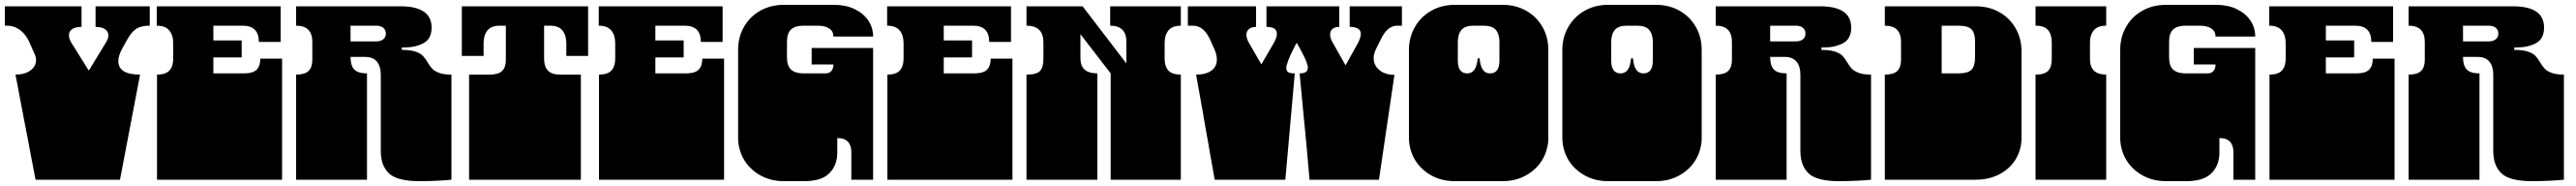

<svg xmlns="http://www.w3.org/2000/svg" viewBox="-20 -742 10646 768"><path d="M95 -167 92 -183Q90 -192 89.5 -196Q89 -200 87 -209L77 -260Q76 -268 75 -272Q74 -276 73.5 -280Q73 -284 71 -292L69 -302Q67 -313 66 -318Q65 -323 63 -334L44 -434Q82 -434 105.5 -451Q129 -468 129 -494Q129 -506 123 -519L100 -571Q86 -601 62 -618.5Q38 -636 10 -636H0V-716H317V-631Q292 -631 278.5 -622Q265 -613 265 -597Q265 -581 276 -564L346 -452H348L417 -565Q428 -582 428 -596Q428 -612 414 -621.5Q400 -631 375 -631V-716H599V-636Q565 -636 545.5 -624.5Q526 -613 509 -584L486 -543Q469 -512 469 -490Q469 -434 559 -434L476 0H127L101 -135Q100 -143 99 -147Q98 -151 97.5 -155Q97 -159 95 -167Z M629 -171V-172Q629 -185 629 -191Q629 -197 629 -209V-260Q629 -269 629 -273.5Q629 -278 629 -282.5Q629 -287 629 -296V-297Q629 -310 629 -316Q629 -322 629 -334V-434Q665 -434 680.5 -451Q696 -468 696 -500V-564Q696 -597 679.5 -616.5Q663 -636 628 -636V-716H1140V-569H1050Q1050 -636 983 -636H862V-575H979V-505H862V-439H989Q1025 -439 1040.5 -454Q1056 -469 1056 -500H1146V-334Q1146 -321 1146 -315Q1146 -309 1146 -297V-296Q1146 -287 1146 -282.5Q1146 -278 1146 -273.5Q1146 -269 1146 -260V-209Q1146 -196 1146 -190Q1146 -184 1146 -172V-171Q1146 -162 1146 -157.5Q1146 -153 1146 -148.5Q1146 -144 1146 -135V0H629V-135Q629 -144 629 -148.5Q629 -153 629 -157.5Q629 -162 629 -171Z M1554 -119V-135Q1554 -144 1554 -148.5Q1554 -153 1554 -157.5Q1554 -162 1554 -171V-172Q1554 -185 1554 -191Q1554 -197 1554 -209V-260Q1554 -269 1554 -273.5Q1554 -278 1554 -282.5Q1554 -287 1554 -296V-297Q1554 -310 1554 -316Q1554 -322 1554 -334V-434Q1554 -468 1538 -487.5Q1522 -507 1489 -507H1429Q1429 -471 1444.5 -455Q1460 -439 1497 -439V0H1204V-135Q1204 -144 1204 -148.5Q1204 -153 1204 -157.5Q1204 -162 1204 -171V-172Q1204 -185 1204 -191Q1204 -197 1204 -209V-260Q1204 -269 1204 -273.5Q1204 -278 1204 -282.5Q1204 -287 1204 -296V-297Q1204 -310 1204 -316Q1204 -322 1204 -334V-434Q1240 -434 1255.5 -449Q1271 -464 1271 -495V-569Q1271 -636 1204 -636V-716H1635Q1764 -716 1764 -628Q1764 -582 1731 -564Q1698 -546 1649 -546H1641V-536Q1676 -536 1697 -529Q1718 -522 1728 -511.5Q1738 -501 1748 -484Q1758 -467 1767.5 -457.5Q1777 -448 1795.5 -441Q1814 -434 1846 -434V0Q1830 2 1792 4Q1754 6 1714 6Q1622 6 1588 -26Q1554 -58 1554 -119ZM1575 -604Q1575 -618 1564.5 -627Q1554 -636 1534 -636H1429V-571H1534Q1553 -571 1564 -579.5Q1575 -588 1575 -604Z M1919 -171V-172Q1919 -185 1919 -191Q1919 -197 1919 -209V-260Q1919 -269 1919 -273.5Q1919 -278 1919 -282.5Q1919 -287 1919 -296V-297Q1919 -310 1919 -316Q1919 -322 1919 -334V-434H2004Q2040 -434 2055.5 -449Q2071 -464 2071 -495V-636H2046Q2011 -636 1995 -616.5Q1979 -597 1979 -564V-511H1889V-716H2411V-511H2321V-563Q2321 -596 2305 -616Q2289 -636 2254 -636H2229V-500Q2229 -468 2244.5 -451Q2260 -434 2296 -434H2381V-334Q2381 -321 2381 -315Q2381 -309 2381 -297V-296Q2381 -287 2381 -282.5Q2381 -278 2381 -273.5Q2381 -269 2381 -260V-209Q2381 -196 2381 -190Q2381 -184 2381 -172V-171Q2381 -162 2381 -157.5Q2381 -153 2381 -148.5Q2381 -144 2381 -135V0H1919V-135Q1919 -144 1919 -148.5Q1919 -153 1919 -157.5Q1919 -162 1919 -171Z M2456 -171V-172Q2456 -185 2456 -191Q2456 -197 2456 -209V-260Q2456 -269 2456 -273.5Q2456 -278 2456 -282.5Q2456 -287 2456 -296V-297Q2456 -310 2456 -316Q2456 -322 2456 -334V-434Q2492 -434 2507.5 -451Q2523 -468 2523 -500V-564Q2523 -597 2506.5 -616.5Q2490 -636 2455 -636V-716H2967V-569H2877Q2877 -636 2810 -636H2689V-575H2806V-505H2689V-439H2816Q2852 -439 2867.5 -454Q2883 -469 2883 -500H2973V-334Q2973 -321 2973 -315Q2973 -309 2973 -297V-296Q2973 -287 2973 -282.5Q2973 -278 2973 -273.5Q2973 -269 2973 -260V-209Q2973 -196 2973 -190Q2973 -184 2973 -172V-171Q2973 -162 2973 -157.5Q2973 -153 2973 -148.5Q2973 -144 2973 -135V0H2456V-135Q2456 -144 2456 -148.5Q2456 -153 2456 -157.5Q2456 -162 2456 -171Z M3035 -135Q3034 -140 3033 -146Q3032 -152 3031.5 -158.5Q3031 -165 3031 -170V-171Q3031 -184 3031 -190Q3031 -196 3031 -209V-260Q3031 -269 3031 -273.5Q3031 -278 3031 -282.5Q3031 -287 3031 -296V-297Q3031 -310 3031 -316Q3031 -322 3031 -334V-536Q3031 -589 3055.5 -631.5Q3080 -674 3123 -698Q3166 -722 3220 -722H3428Q3476 -722 3512.5 -704.5Q3549 -687 3569 -657.5Q3589 -628 3589 -591H3425Q3425 -613 3407.5 -624.5Q3390 -636 3358 -636H3301Q3267 -636 3250 -620.5Q3233 -605 3233 -569V-506Q3233 -470 3250 -454.5Q3267 -439 3301 -439H3392Q3408 -439 3416.5 -449Q3425 -459 3425 -476H3335V-544H3589V-334Q3589 -321 3589 -315Q3589 -309 3589 -297V-296Q3589 -287 3589 -282.5Q3589 -278 3589 -273.5Q3589 -269 3589 -260V0H3499V-113Q3499 -172 3441 -172V-112Q3441 -60 3408.5 -27Q3376 6 3304 6H3220Q3151 6 3100 -33Q3049 -72 3035 -135Z M3648 -171V-172Q3648 -185 3648 -191Q3648 -197 3648 -209V-260Q3648 -269 3648 -273.5Q3648 -278 3648 -282.5Q3648 -287 3648 -296V-297Q3648 -310 3648 -316Q3648 -322 3648 -334V-434Q3684 -434 3699.5 -451Q3715 -468 3715 -500V-564Q3715 -597 3698.5 -616.5Q3682 -636 3647 -636V-716H4159V-569H4069Q4069 -636 4002 -636H3881V-575H3998V-505H3881V-439H4008Q4044 -439 4059.5 -454Q4075 -469 4075 -500H4165V-334Q4165 -321 4165 -315Q4165 -309 4165 -297V-296Q4165 -287 4165 -282.5Q4165 -278 4165 -273.5Q4165 -269 4165 -260V-209Q4165 -196 4165 -190Q4165 -184 4165 -172V-171Q4165 -162 4165 -157.5Q4165 -153 4165 -148.5Q4165 -144 4165 -135V0H3648V-135Q3648 -144 3648 -148.5Q3648 -153 3648 -157.5Q3648 -162 3648 -171Z M4223 -171V-172Q4223 -185 4223 -191Q4223 -197 4223 -209V-260Q4223 -269 4223 -273.5Q4223 -278 4223 -282.5Q4223 -287 4223 -296V-297Q4223 -310 4223 -316Q4223 -322 4223 -334V-434Q4266 -434 4279.5 -449.5Q4293 -465 4293 -500V-567Q4293 -636 4223 -636V-716H4455L4636 -480V-569Q4636 -636 4569 -636V-716H4861V-636Q4826 -636 4810 -616.5Q4794 -597 4794 -564V-500Q4794 -468 4809.5 -451Q4825 -434 4861 -434V0H4571V-135Q4571 -144 4571 -148.5Q4571 -153 4571 -157.5Q4571 -162 4571 -171V-172Q4571 -185 4571 -191Q4571 -197 4571 -209V-260Q4571 -269 4571 -273.5Q4571 -278 4571 -282.5Q4571 -287 4571 -296V-297Q4571 -310 4571 -316Q4571 -322 4571 -334V-439L4446 -601V-501Q4446 -439 4516 -439V0H4223V-135Q4223 -144 4223 -148.5Q4223 -153 4223 -157.5Q4223 -162 4223 -171Z M4971 -170 4970 -175Q4968 -187 4967 -192.5Q4966 -198 4964 -209L4955 -260Q4954 -269 4953 -273.5Q4952 -278 4951.5 -282Q4951 -286 4949 -295L4948 -300Q4946 -312 4945 -317.5Q4944 -323 4942 -334L4924 -434Q4965 -434 4987.5 -450.5Q5010 -467 5010 -496Q5010 -517 5000 -538L4985 -572Q4970 -606 4952 -621Q4934 -636 4910 -636H4890V-716H5172V-631Q5153 -631 5142.5 -622Q5132 -613 5132 -598Q5132 -584 5143 -564L5193 -478H5195L5245 -564Q5258 -586 5258 -603Q5258 -631 5215 -631V-716H5516V-631Q5498 -631 5488 -622.5Q5478 -614 5478 -599Q5478 -584 5490 -564L5541 -474H5543L5593 -564Q5605 -587 5605 -602Q5605 -631 5559 -631V-716H5775V-636H5756Q5715 -636 5689 -582L5667 -538Q5658 -519 5658 -502Q5658 -472 5682 -452.5Q5706 -433 5744 -433L5680 0H5393L5381 -135Q5380 -146 5379.5 -151Q5379 -156 5378 -166L5377 -177Q5376 -188 5375.5 -193Q5375 -198 5374 -209L5369 -260Q5368 -268 5368 -271.5Q5368 -275 5367.5 -279Q5367 -283 5366 -290L5365 -301Q5364 -312 5363.5 -317.5Q5363 -323 5362 -334L5352 -439Q5369 -439 5377.5 -444.5Q5386 -450 5386 -463Q5386 -482 5358 -533L5341 -564H5339L5328 -543Q5297 -482 5297 -461Q5297 -449 5305 -444Q5313 -439 5332 -439L5293 0H5001L4977 -135Q4976 -144 4975 -148.5Q4974 -153 4973.5 -157Q4973 -161 4971 -170Z M5808 -135Q5807 -140 5806 -146Q5805 -152 5804.5 -158.5Q5804 -165 5804 -170V-171Q5804 -184 5804 -190Q5804 -196 5804 -209V-260Q5804 -269 5804 -273.5Q5804 -278 5804 -282.5Q5804 -287 5804 -296V-297Q5804 -310 5804 -316Q5804 -322 5804 -334V-536Q5804 -588 5828.5 -630.5Q5853 -673 5896 -697.5Q5939 -722 5993 -722H6191Q6245 -722 6288 -698Q6331 -674 6355.5 -631.5Q6380 -589 6380 -536V-334Q6380 -321 6380 -315Q6380 -309 6380 -297V-296Q6380 -287 6380 -282.5Q6380 -278 6380 -273.5Q6380 -269 6380 -260V-209Q6380 -196 6380 -190Q6380 -184 6380 -172V-171Q6380 -164 6379.5 -157.5Q6379 -151 6378 -145.5Q6377 -140 6376 -135Q6362 -72 6311 -33Q6260 6 6191 6H5993Q5924 6 5873 -33Q5822 -72 5808 -135ZM6088 -501H6096Q6101 -439 6139 -439Q6178 -439 6178 -492V-569Q6178 -601 6163 -618.5Q6148 -636 6112 -636H6072Q6036 -636 6021 -618.5Q6006 -601 6006 -569V-492Q6006 -439 6045 -439Q6083 -439 6088 -501Z M6442 -135Q6441 -140 6440 -146Q6439 -152 6438.5 -158.5Q6438 -165 6438 -170V-171Q6438 -184 6438 -190Q6438 -196 6438 -209V-260Q6438 -269 6438 -273.5Q6438 -278 6438 -282.5Q6438 -287 6438 -296V-297Q6438 -310 6438 -316Q6438 -322 6438 -334V-536Q6438 -588 6462.5 -630.5Q6487 -673 6530 -697.5Q6573 -722 6627 -722H6825Q6879 -722 6922 -698Q6965 -674 6989.5 -631.5Q7014 -589 7014 -536V-334Q7014 -321 7014 -315Q7014 -309 7014 -297V-296Q7014 -287 7014 -282.5Q7014 -278 7014 -273.5Q7014 -269 7014 -260V-209Q7014 -196 7014 -190Q7014 -184 7014 -172V-171Q7014 -164 7013.5 -157.5Q7013 -151 7012 -145.5Q7011 -140 7010 -135Q6996 -72 6945 -33Q6894 6 6825 6H6627Q6558 6 6507 -33Q6456 -72 6442 -135ZM6722 -501H6730Q6735 -439 6773 -439Q6812 -439 6812 -492V-569Q6812 -601 6797 -618.5Q6782 -636 6746 -636H6706Q6670 -636 6655 -618.5Q6640 -601 6640 -569V-492Q6640 -439 6679 -439Q6717 -439 6722 -501Z M7422 -119V-135Q7422 -144 7422 -148.5Q7422 -153 7422 -157.5Q7422 -162 7422 -171V-172Q7422 -185 7422 -191Q7422 -197 7422 -209V-260Q7422 -269 7422 -273.5Q7422 -278 7422 -282.5Q7422 -287 7422 -296V-297Q7422 -310 7422 -316Q7422 -322 7422 -334V-434Q7422 -468 7406 -487.5Q7390 -507 7357 -507H7297Q7297 -471 7312.5 -455Q7328 -439 7365 -439V0H7072V-135Q7072 -144 7072 -148.5Q7072 -153 7072 -157.5Q7072 -162 7072 -171V-172Q7072 -185 7072 -191Q7072 -197 7072 -209V-260Q7072 -269 7072 -273.5Q7072 -278 7072 -282.5Q7072 -287 7072 -296V-297Q7072 -310 7072 -316Q7072 -322 7072 -334V-434Q7108 -434 7123.5 -449Q7139 -464 7139 -495V-569Q7139 -636 7072 -636V-716H7503Q7632 -716 7632 -628Q7632 -582 7599 -564Q7566 -546 7517 -546H7509V-536Q7544 -536 7565 -529Q7586 -522 7596 -511.5Q7606 -501 7616 -484Q7626 -467 7635.5 -457.5Q7645 -448 7663.5 -441Q7682 -434 7714 -434V0Q7698 2 7660 4Q7622 6 7582 6Q7490 6 7456 -26Q7422 -58 7422 -119ZM7443 -604Q7443 -618 7432.5 -627Q7422 -636 7402 -636H7297V-571H7402Q7421 -571 7432 -579.5Q7443 -588 7443 -604Z M7771 -171V-172Q7771 -185 7771 -191Q7771 -197 7771 -209V-260Q7771 -269 7771 -273.5Q7771 -278 7771 -282.5Q7771 -287 7771 -296V-297Q7771 -310 7771 -316Q7771 -322 7771 -334V-434Q7807 -434 7822.5 -449Q7838 -464 7838 -495V-569Q7838 -636 7771 -636V-716H8147Q8201 -716 8244 -692Q8287 -668 8311.5 -625.5Q8336 -583 8336 -530V-334Q8336 -321 8336 -315Q8336 -309 8336 -297V-296Q8336 -287 8336 -282.5Q8336 -278 8336 -273.5Q8336 -269 8336 -260V-209Q8336 -196 8336 -190Q8336 -184 8336 -172V-171Q8336 -164 8335.5 -157.5Q8335 -151 8334 -145.5Q8333 -140 8332 -135Q8318 -73 8267.5 -36.5Q8217 0 8147 0H7771V-135Q7771 -144 7771 -148.5Q7771 -153 7771 -157.5Q7771 -162 7771 -171ZM8144 -506V-569Q8144 -606 8129 -621Q8114 -636 8076 -636H8006V-439H8076Q8114 -439 8129 -454Q8144 -469 8144 -506Z M8394 -171V-172Q8394 -185 8394 -191Q8394 -197 8394 -209V-260Q8394 -269 8394 -273.5Q8394 -278 8394 -282.5Q8394 -287 8394 -296V-297Q8394 -310 8394 -316Q8394 -322 8394 -334V-434Q8431 -434 8446 -449.5Q8461 -465 8461 -498V-567Q8461 -600 8445.5 -618Q8430 -636 8394 -636V-716H8686V-636Q8651 -636 8635 -617Q8619 -598 8619 -567V-498Q8619 -434 8686 -434V0H8394V-135Q8394 -144 8394 -148.5Q8394 -153 8394 -157.5Q8394 -162 8394 -171Z M8748 -135Q8747 -140 8746 -146Q8745 -152 8744.5 -158.5Q8744 -165 8744 -170V-171Q8744 -184 8744 -190Q8744 -196 8744 -209V-260Q8744 -269 8744 -273.5Q8744 -278 8744 -282.5Q8744 -287 8744 -296V-297Q8744 -310 8744 -316Q8744 -322 8744 -334V-536Q8744 -589 8768.5 -631.5Q8793 -674 8836 -698Q8879 -722 8933 -722H9141Q9189 -722 9225.5 -704.5Q9262 -687 9282 -657.5Q9302 -628 9302 -591H9138Q9138 -613 9120.5 -624.5Q9103 -636 9071 -636H9014Q8980 -636 8963 -620.5Q8946 -605 8946 -569V-506Q8946 -470 8963 -454.5Q8980 -439 9014 -439H9105Q9121 -439 9129.5 -449Q9138 -459 9138 -476H9048V-544H9302V-334Q9302 -321 9302 -315Q9302 -309 9302 -297V-296Q9302 -287 9302 -282.5Q9302 -278 9302 -273.5Q9302 -269 9302 -260V0H9212V-113Q9212 -172 9154 -172V-112Q9154 -60 9121.5 -27Q9089 6 9017 6H8933Q8864 6 8813 -33Q8762 -72 8748 -135Z M9361 -171V-172Q9361 -185 9361 -191Q9361 -197 9361 -209V-260Q9361 -269 9361 -273.5Q9361 -278 9361 -282.5Q9361 -287 9361 -296V-297Q9361 -310 9361 -316Q9361 -322 9361 -334V-434Q9397 -434 9412.5 -451Q9428 -468 9428 -500V-564Q9428 -597 9411.5 -616.5Q9395 -636 9360 -636V-716H9872V-569H9782Q9782 -636 9715 -636H9594V-575H9711V-505H9594V-439H9721Q9757 -439 9772.5 -454Q9788 -469 9788 -500H9878V-334Q9878 -321 9878 -315Q9878 -309 9878 -297V-296Q9878 -287 9878 -282.5Q9878 -278 9878 -273.5Q9878 -269 9878 -260V-209Q9878 -196 9878 -190Q9878 -184 9878 -172V-171Q9878 -162 9878 -157.5Q9878 -153 9878 -148.5Q9878 -144 9878 -135V0H9361V-135Q9361 -144 9361 -148.5Q9361 -153 9361 -157.5Q9361 -162 9361 -171Z M10286 -119V-135Q10286 -144 10286 -148.5Q10286 -153 10286 -157.5Q10286 -162 10286 -171V-172Q10286 -185 10286 -191Q10286 -197 10286 -209V-260Q10286 -269 10286 -273.5Q10286 -278 10286 -282.5Q10286 -287 10286 -296V-297Q10286 -310 10286 -316Q10286 -322 10286 -334V-434Q10286 -468 10270 -487.5Q10254 -507 10221 -507H10161Q10161 -471 10176.5 -455Q10192 -439 10229 -439V0H9936V-135Q9936 -144 9936 -148.5Q9936 -153 9936 -157.5Q9936 -162 9936 -171V-172Q9936 -185 9936 -191Q9936 -197 9936 -209V-260Q9936 -269 9936 -273.5Q9936 -278 9936 -282.5Q9936 -287 9936 -296V-297Q9936 -310 9936 -316Q9936 -322 9936 -334V-434Q9972 -434 9987.5 -449Q10003 -464 10003 -495V-569Q10003 -636 9936 -636V-716H10367Q10496 -716 10496 -628Q10496 -582 10463 -564Q10430 -546 10381 -546H10373V-536Q10408 -536 10429 -529Q10450 -522 10460 -511.5Q10470 -501 10480 -484Q10490 -467 10499.5 -457.5Q10509 -448 10527.5 -441Q10546 -434 10578 -434V0Q10562 2 10524 4Q10486 6 10446 6Q10354 6 10320 -26Q10286 -58 10286 -119ZM10307 -604Q10307 -618 10296.5 -627Q10286 -636 10266 -636H10161V-571H10266Q10285 -571 10296 -579.5Q10307 -588 10307 -604Z"/></svg>

Font: Danfo
Style: Regular
Weight: 400
Version: Version 1.000;Glyphs 3.2 (3236)